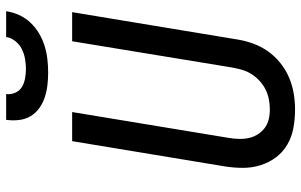

<svg xmlns="http://www.w3.org/2000/svg" viewBox="-202 -794 1003 640"><g transform="rotate(-90 300.0 -473.5)"><path d="M255 8Q224 8 194 2.5Q164 -3 139 -17.5Q114 -32 96.5 -55Q79 -78 70 -106.5Q61 -135 61 -165.5Q61 -196 66 -227L150 -735H247L161 -214Q158 -196 157.5 -179Q157 -162 160.5 -146Q164 -130 172.5 -116.5Q181 -103 193.5 -93.5Q206 -84 222 -80Q238 -76 255 -76Q271 -76 288 -79Q305 -82 320.5 -89.5Q336 -97 349.5 -109Q363 -121 372.5 -135.5Q382 -150 387 -166.5Q392 -183 395 -199L483 -735H580L489 -185Q485 -159 475.5 -132.5Q466 -106 450 -83Q434 -60 411 -41.5Q388 -23 362 -12Q336 -1 309 3.5Q282 8 255 8ZM379 -815Q357 -815 336 -817.5Q315 -820 295.5 -826.5Q276 -833 259.5 -845Q243 -857 233 -874Q223 -891 220.5 -912Q218 -933 221 -955H307Q305 -939 311.5 -924.5Q318 -910 330.5 -902.5Q343 -895 359 -892Q375 -889 391 -889Q407 -889 424 -892Q441 -895 456.5 -902.5Q472 -910 483.5 -924.5Q495 -939 497 -955H583Q580 -933 570.5 -912Q561 -891 545 -874Q529 -857 508.5 -845Q488 -833 466.5 -826.5Q445 -820 423 -817.5Q401 -815 379 -815Z"/></g></svg>

Font: Iosevka Medium Extended
Style: Italic
Weight: 500
Width: 7
Italic angle: -9°
Monospace: yes
Designer: Belleve Invis
Foundry: Belleve Invis
Version: Version 32.5.0; ttfautohint (v1.8.4)